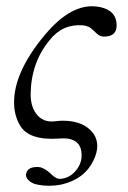

<svg xmlns="http://www.w3.org/2000/svg" viewBox="-20 -458 408 614"><path d="M313 -341Q304 -341 297 -345Q294 -346 276 -363Q265 -375 245 -377Q180 -382 139 -330Q79 -258 78 -156Q78 -118 96 -94Q117 -66 154 -70Q172 -72 180 -72Q239 -72 269 -42Q291 -21 291 9Q291 30 279 55Q250 115 177 132Q136 140 98 132Q82 129 71 118Q60 107 64 96Q69 76 99 76Q110 76 117 80Q130 85 148 103Q161 114 171 114Q200 113 220.5 90Q241 67 241 39Q241 -21 170 -15Q72 -8 44 -57Q25 -89 25 -131Q25 -228 123 -346Q200 -438 274 -438Q289 -438 302 -435Q353 -423 353 -377Q353 -341 313 -341Z"/></svg>

Font: GFS Gazis
Style: Regular
Weight: 400
Designer: George Matthiopoulos
Foundry: George Matthiopoulos
Version: Version 1.0